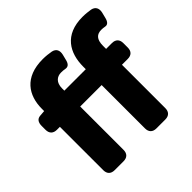

<svg xmlns="http://www.w3.org/2000/svg" viewBox="-200 -962 1190 1190"><g transform="rotate(-45 395.0 -366.5)"><path d="M468 -390V-10C468 22 486 40 518 40H596C628 40 646 22 646 -10V-390H697C729 -390 747 -408 747 -440V-479C747 -511 729 -529 697 -529H646V-556C646 -613 670 -634 709 -634C719 -634 729 -633 739 -631C758 -627 772 -639 779 -670L788 -706C795 -738 783 -761 752 -767C732 -770 709 -773 683 -773C525 -773 468 -671 468 -551V-529H280V-549C280 -600 309 -623 345 -623C359 -623 369 -622 379 -620C401 -616 415 -627 422 -658L431 -694C438 -725 428 -748 397 -755C375 -759 350 -762 323 -762C163 -762 102 -664 102 -548V-528L64 -525C39 -523 26 -505 26 -474V-440C26 -408 44 -390 76 -390H102V-10C102 22 120 40 152 40H230C262 40 280 22 280 -10V-390Z"/></g></svg>

Font: コーポレート・ロゴ（ラウンド）ver3 Bold
Style: Regular
Weight: 700
Designer: [KANA_main] LOGOTYPE.JP [Source Han Sans] Ryoko NISHIZUKA 西塚涼子 (kana, bopomofo & ideographs); Paul D. Hunt (Latin, Greek
Version: Version 12.001;FEAKit 1.0